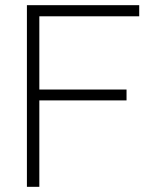

<svg xmlns="http://www.w3.org/2000/svg" viewBox="-20 -722 582 742"><path d="M84 -702H518V-659H132V-376H469V-334H132V0H84Z"/></svg>

Font: Freesentation 2 ExtraLight
Style: Regular
Weight: 260
Designer: glyphs from Roboto by Christian Robertson / Hangul glyphs from Noto Sans CJK(Source Han Sans) by Jang Soo-young and Kang
Foundry: PT&
Version: Version 2.001